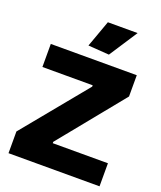

<svg xmlns="http://www.w3.org/2000/svg" viewBox="-175 -1102 1020 1213"><g transform="rotate(20 335.0 -496.0)"><path d="M30 -146 383 -576V-585H45V-740H623V-597L271 -164V-155H642V0H30ZM272 -812 337 -992H537L413 -802Z"/></g></svg>

Font: Encode Sans Normal
Style: ExtraBold
Weight: 800
Designer: Pablo Impallari, Andres Torresi
Foundry: Pablo Impallari, Andres Torresi
Version: Version 1.000; ttfautohint (v1.00) -l 8 -r 50 -G 200 -x 14 -